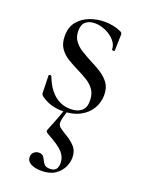

<svg xmlns="http://www.w3.org/2000/svg" viewBox="-131 -461 599 799"><g transform="rotate(20 169.0 -61.5)"><path d="M100.4 -325.2Q100.4 -299.4 113.5 -281.3Q126.6 -263.2 147.4 -250.5Q168.2 -237.8 190.8 -225.6Q216.6 -213.2 239.8 -198.5Q263 -183.8 278.2 -163.4Q293.4 -143 293.4 -110.4Q293.4 -78.4 277.3 -50.7Q261.2 -23 229.4 -6Q197.6 11 151.6 11Q127.4 11 104 4.7Q80.6 -1.6 55.6 -19.2Q53.6 -21.2 51.6 -24.2Q49.6 -27.2 49.6 -31.2L47.6 -108.6Q47.6 -111.6 53.1 -112.1Q58.6 -112.6 59.6 -109.8Q72.2 -76.2 90.2 -53.5Q108.2 -30.8 130.9 -19.5Q153.6 -8.2 180.4 -8.2Q212.4 -8.2 229.8 -23.9Q247.2 -39.6 245.6 -71.2Q244.8 -100 231.1 -118.1Q217.4 -136.2 196.8 -148.5Q176.2 -160.8 153.8 -171.8Q129.2 -184 106.6 -197.6Q84 -211.2 69.4 -232.3Q54.8 -253.4 54.8 -286.8Q54.8 -325.6 75 -350.2Q95.2 -374.8 126.3 -386.6Q157.4 -398.4 191 -398.4Q209.8 -398.4 227.9 -395Q246 -391.6 264.4 -383.4Q273.4 -379.6 273.4 -372.4Q273.4 -356.4 272.4 -338.5Q271.4 -320.6 271.4 -299.4Q271.4 -297.2 265.4 -297.2Q259.4 -297.2 259.4 -299.4Q259.4 -321.6 243.1 -339.6Q226.8 -357.6 203 -368.1Q179.2 -378.6 155 -378.6Q130.6 -378.6 115.5 -366Q100.4 -353.4 100.4 -325.2ZM173.4 2Q162 37.4 160.3 53.8Q158.6 70.2 169.3 78.8Q180 87.4 203.8 101.6Q224.8 113.8 241.4 131.7Q258 149.6 258 178.8Q258 200.4 247.6 222.4Q237.2 244.4 214.3 259.7Q191.4 275 154.4 275Q127.2 275 108.5 265.5Q89.8 256 89.8 236.6Q89.8 223.4 99 215.3Q108.2 207.2 120.2 207.2Q134 207.2 140 214.3Q146 221.4 150.2 231.1Q154.4 240.8 161.7 247.9Q169 255 185.6 255Q219.6 255 219.6 217.4Q219.6 191.4 201.2 170.8Q182.8 150.2 134.2 124.2Q120.8 117.2 119.7 112.8Q118.6 108.4 125.2 93.8Q132.8 75.4 137 64.4Q141.2 53.4 146.3 40.2Q151.4 27 160.4 1Z"/></g></svg>

Font: Cormorant Infant Light
Style: Regular
Weight: 300
Designer: Christian Thalmann (Catharsis Fonts)
Foundry: Catharsis Fonts
Version: Version 4.001